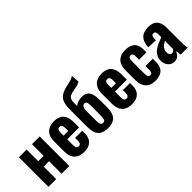

<svg xmlns="http://www.w3.org/2000/svg" viewBox="77 -1750 2654 2654"><g transform="rotate(-45 1404.5 -422.5)"><path d="M52 0V-578H203V-350H308V-578H459V0H308V-245H203V0Z M745 10Q681 10 638 -13.5Q595 -37 573 -82.5Q551 -128 551 -192V-386Q551 -452 573 -496.5Q595 -541 639 -564.5Q683 -588 745 -588Q811 -588 852 -564Q893 -540 912.5 -494Q932 -448 932 -382V-281H700V-169Q700 -144 705.5 -128Q711 -112 721 -105.5Q731 -99 746 -99Q760 -99 770.5 -105.5Q781 -112 786 -126Q791 -140 791 -163V-218H931V-170Q931 -82 883 -36Q835 10 745 10ZM700 -353H791V-410Q791 -435 786 -450.5Q781 -466 770.5 -472.5Q760 -479 744 -479Q729 -479 719.5 -472Q710 -465 705 -447.5Q700 -430 700 -398Z M1206 10Q1132 8 1090.5 -18Q1049 -44 1033 -94Q1017 -144 1017 -215V-541Q1017 -621 1032.5 -669Q1048 -717 1076.5 -743Q1105 -769 1145 -784Q1184 -799 1222.5 -806.5Q1261 -814 1297 -824Q1333 -834 1365 -855L1374 -733Q1342 -716 1306 -708Q1270 -700 1236 -694.5Q1202 -689 1173 -676Q1146 -665 1134 -637.5Q1122 -610 1122 -562V-507Q1135 -522 1155 -532Q1175 -542 1201 -548Q1227 -554 1257 -554Q1306 -554 1338.5 -534Q1371 -514 1387 -468Q1403 -422 1403 -343V-209Q1403 -120 1378 -72.5Q1353 -25 1308.5 -7.5Q1264 10 1206 10ZM1213 -90Q1233 -90 1242.5 -100Q1252 -110 1256 -137Q1260 -164 1260 -215V-373Q1260 -407 1256.5 -427Q1253 -447 1243.5 -455.5Q1234 -464 1216 -464Q1206 -464 1195.5 -458Q1185 -452 1177.5 -439.5Q1170 -427 1164 -404V-217Q1164 -167 1167.5 -139.5Q1171 -112 1182 -101Q1193 -90 1213 -90Z M1678 10Q1614 10 1571 -13.5Q1528 -37 1506 -82.5Q1484 -128 1484 -192V-386Q1484 -452 1506 -496.5Q1528 -541 1572 -564.5Q1616 -588 1678 -588Q1744 -588 1785 -564Q1826 -540 1845.5 -494Q1865 -448 1865 -382V-281H1633V-169Q1633 -144 1638.5 -128Q1644 -112 1654 -105.5Q1664 -99 1679 -99Q1693 -99 1703.5 -105.5Q1714 -112 1719 -126Q1724 -140 1724 -163V-218H1864V-170Q1864 -82 1816 -36Q1768 10 1678 10ZM1633 -353H1724V-410Q1724 -435 1719 -450.5Q1714 -466 1703.5 -472.5Q1693 -479 1677 -479Q1662 -479 1652.5 -472Q1643 -465 1638 -447.5Q1633 -430 1633 -398Z M2137 10Q2073 10 2030 -14.5Q1987 -39 1965.5 -84Q1944 -129 1944 -191V-386Q1944 -451 1965.5 -495.5Q1987 -540 2030 -564Q2073 -588 2137 -588Q2199 -588 2241 -568.5Q2283 -549 2303.5 -510Q2324 -471 2324 -412V-357H2180V-416Q2180 -442 2175.5 -456.5Q2171 -471 2161.5 -477Q2152 -483 2137 -483Q2122 -483 2113 -475.5Q2104 -468 2100 -450.5Q2096 -433 2096 -402V-175Q2096 -128 2106.5 -111.5Q2117 -95 2138 -95Q2154 -95 2163 -102Q2172 -109 2176 -124Q2180 -139 2180 -162V-232H2324V-169Q2324 -111 2303 -70.5Q2282 -30 2240 -10Q2198 10 2137 10Z M2511 10Q2469 10 2440 -11Q2411 -32 2396 -64Q2381 -96 2381 -130Q2381 -184 2402 -221Q2423 -258 2457 -283Q2491 -308 2533 -326Q2575 -344 2617 -359V-413Q2617 -432 2614 -446Q2611 -460 2602.5 -467.5Q2594 -475 2578 -475Q2562 -475 2553.5 -468.5Q2545 -462 2541 -449.5Q2537 -437 2537 -422L2533 -382L2391 -388Q2396 -490 2444.5 -539Q2493 -588 2591 -588Q2679 -588 2721 -539.5Q2763 -491 2763 -412V-143Q2763 -109 2764.5 -82.5Q2766 -56 2768.5 -35.5Q2771 -15 2773 0H2637Q2634 -22 2630 -48Q2626 -74 2624 -83Q2614 -47 2586 -18.5Q2558 10 2511 10ZM2566 -97Q2577 -97 2586.5 -102Q2596 -107 2604 -115Q2612 -123 2617 -130V-289Q2596 -276 2578 -263.5Q2560 -251 2547 -236Q2534 -221 2527 -203Q2520 -185 2520 -162Q2520 -132 2532 -114.5Q2544 -97 2566 -97Z"/></g></svg>

Font: Oswald SemiBold
Style: Regular
Weight: 600
Designer: Vernon Adams
Foundry: Vernon Adams
Version: Version 4.103;gftools[0.9.33.dev8+g029e19f]